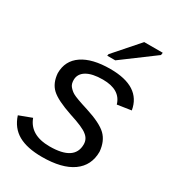

<svg xmlns="http://www.w3.org/2000/svg" viewBox="-180 -838 861 951"><g transform="rotate(30 250.0 -363.0)"><path d="M443 -155Q443 -76 382.5 -33Q322 10 208 10Q123 10 72.5 -18.5Q22 -47 2 -109L74 -136Q104 -54 215 -54Q357 -54 357 -147Q357 -178 332 -197Q309 -217 227 -243Q138 -273 105.5 -303.5Q73 -334 69 -389Q69 -460 125.5 -498.5Q182 -537 285 -537Q458 -537 479 -412L400 -400Q379 -473 279 -473Q219 -473 186.5 -453.5Q154 -434 154 -399Q154 -377 164 -364Q177 -348 193 -339Q212 -328 283 -306Q371 -278 404.5 -245.5Q438 -213 443 -155ZM284 -586H238L240 -596L363 -736H469L467 -722Z"/></g></svg>

Font: Libra Sans
Style: Italic
Weight: 400
Italic angle: -12°
Foundry: Context Ltd
Version: Version 1.002